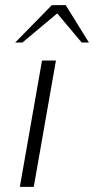

<svg xmlns="http://www.w3.org/2000/svg" viewBox="-20 -725 365 745"><path d="M143 -490H197L111 0H57ZM181 -705H235L325 -560H297L202 -673L67 -560H39Z"/></svg>

Font: Fahkwang ExtraLight
Style: Italic
Weight: 275
Italic angle: -10°
Designer: Suppakit Chalermlarp | Katatrad Co.,Ltd.
Foundry: Cadson Demak Co.,Ltd.
Version: Version 1.000; ttfautohint (v1.6)